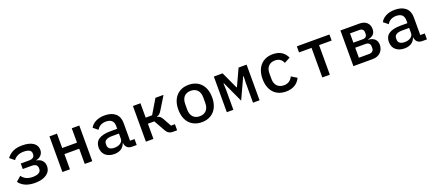

<svg xmlns="http://www.w3.org/2000/svg" viewBox="63 -1563 5874 2611"><g transform="rotate(-20 3000.0 -258.0)"><path d="M286 12C431 12 515 -51 515 -147C515 -214 473 -259 405 -269V-273C467 -287 505 -327 505 -388C505 -472 431 -528 293 -528C181 -528 117 -491 67 -427L134 -373C168 -417 212 -441 284 -441C361 -441 392 -414 392 -376V-366C392 -326 366 -303 311 -303H191V-223H322C376 -223 403 -199 403 -157V-147C403 -104 365 -75 285 -75C210 -75 162 -100 127 -148L57 -86C101 -25 175 12 286 12Z M684 0H793V-220H1007V0H1116V-516H1007V-308H793V-516H684Z M1759 0V-86H1694V-345C1694 -463 1614 -528 1484 -528C1375 -528 1305 -481 1276 -425L1341 -372C1369 -415 1408 -443 1474 -443C1548 -443 1585 -407 1585 -338V-298H1486C1333 -298 1260 -244 1260 -144C1260 -47 1328 12 1433 12C1514 12 1568 -25 1588 -87H1593C1599 -35 1630 0 1692 0ZM1464 -68C1406 -68 1370 -92 1370 -138V-158C1370 -204 1408 -229 1488 -229H1585V-154C1585 -103 1534 -68 1464 -68Z M1892 0H2001V-220H2094L2180 -66C2206 -19 2236 0 2280 0H2344V-88H2288L2223 -205C2201 -245 2182 -259 2150 -265V-270C2178 -276 2197 -290 2220 -328L2335 -516H2218L2094 -308H2001V-516H1892Z M2700 12C2852 12 2945 -93 2945 -258C2945 -423 2852 -528 2700 -528C2548 -528 2455 -423 2455 -258C2455 -93 2548 12 2700 12ZM2700 -74C2621 -74 2569 -123 2569 -219V-297C2569 -393 2621 -442 2700 -442C2779 -442 2831 -393 2831 -297V-219C2831 -123 2779 -74 2700 -74Z M3063 0H3158V-291L3154 -382H3161L3300 -81L3439 -382H3446L3442 -291V0H3537V-516H3421L3309 -273H3302L3190 -516H3063Z M3919 12C4027 12 4094 -39 4127 -111L4047 -160C4023 -110 3984 -78 3920 -78C3835 -78 3788 -134 3788 -215V-301C3788 -383 3836 -438 3918 -438C3978 -438 4016 -408 4034 -360L4119 -406C4087 -478 4024 -528 3918 -528C3766 -528 3674 -423 3674 -258C3674 -93 3765 12 3919 12Z M4445 0H4554V-428H4736V-516H4264V-428H4445Z M4895 0H5175C5275 0 5332 -68 5332 -150C5332 -217 5293 -262 5208 -269V-274C5279 -285 5313 -323 5313 -386C5313 -464 5261 -516 5172 -516H4895ZM5004 -82V-227H5156C5195 -227 5220 -205 5220 -166V-142C5220 -104 5195 -82 5152 -82ZM5004 -300V-434H5142C5178 -434 5201 -413 5201 -378V-356C5201 -321 5178 -300 5142 -300Z M5959 0V-86H5894V-345C5894 -463 5814 -528 5684 -528C5575 -528 5505 -481 5476 -425L5541 -372C5569 -415 5608 -443 5674 -443C5748 -443 5785 -407 5785 -338V-298H5686C5533 -298 5460 -244 5460 -144C5460 -47 5528 12 5633 12C5714 12 5768 -25 5788 -87H5793C5799 -35 5830 0 5892 0ZM5664 -68C5606 -68 5570 -92 5570 -138V-158C5570 -204 5608 -229 5688 -229H5785V-154C5785 -103 5734 -68 5664 -68Z"/></g></svg>

Font: IBM Plex Mono Medm
Style: Regular
Weight: 500
Monospace: yes
Designer: Mike Abbink, Paul van der Laan, Pieter van Rosmalen
Foundry: Bold Monday
Version: Version 2.004